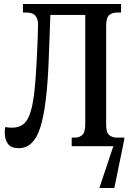

<svg xmlns="http://www.w3.org/2000/svg" viewBox="-20 -734 657 964"><path d="M74 10Q36 10 20 -11.5Q4 -33 4 -67Q4 -80 6 -96Q23 -93 39 -93Q72 -93 93.5 -107.5Q115 -122 129 -159Q143 -196 151 -260.5Q159 -325 164 -425Q167 -487 169 -535Q171 -583 171 -608Q171 -640 157.5 -655.5Q144 -671 113 -671H95V-714H588V-671H568Q543 -671 528 -658Q513 -645 513 -603V-109Q513 -68 528.5 -55.5Q544 -43 568 -43H604V-34L554 210H479L549 0H340V-43H354Q379 -43 393.5 -56.5Q408 -70 408 -111V-659H233L224 -420Q215 -196 182 -93Q149 10 74 10Z"/></svg>

Font: Noto Serif ExtraCondensed Medium
Style: Regular
Weight: 500
Width: 2
Designer: Monotype Design Team
Foundry: Monotype Imaging Inc.
Version: Version 2.015